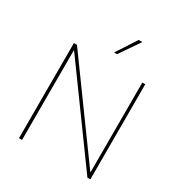

<svg xmlns="http://www.w3.org/2000/svg" viewBox="-216 -1116 1203 1272"><g transform="rotate(30 386.0 -480.0)"><path d="M659.2 -727.5V0H636.7L139.6 -684.6H136.7V0H113.3V-727.5H136.7L633.8 -43H636.7V-727.5ZM375 -806.6 474.6 -960H502.9L397.5 -806.6Z"/></g></svg>

Font: Inter Tight Thin
Style: Regular
Weight: 250
Designer: Rasmus Andersson
Foundry: rsms
Version: Version 3.004